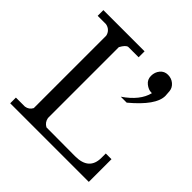

<svg xmlns="http://www.w3.org/2000/svg" viewBox="-186 -903 1071 1071"><g transform="rotate(45 350.0 -367.5)"><path d="M623 -641Q623 -567 497 -462H450Q541 -524 559 -599Q556 -599 553 -599Q532 -599 509.5 -616.5Q487 -634 487 -663.5Q487 -693 504.5 -714Q522 -735 550 -735Q578 -735 598 -718Q618 -701 620.5 -676.5Q623 -652 623 -641ZM247 -91Q252 -62 278 -48L505 -47Q615 -47 615 -145V-179H660V0H40V-45H111Q139 -49 152 -74V-645Q149 -662 136.5 -674.5Q124 -687 105 -690H40V-735H365V-688H283Q266 -685 247 -650Z"/></g></svg>

Font: Sawarabi Mincho
Style: Regular
Weight: 400
Version: Version 1.00